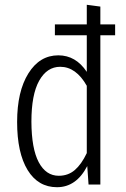

<svg xmlns="http://www.w3.org/2000/svg" viewBox="-20 -763 523 794"><path d="M395 -662.1H456.1V-617.2H395V0H346.2L340.8 -76.2Q295.4 11.2 215.8 11.2Q137.7 11.2 94.2 -59.8Q50.8 -130.9 50.8 -258.8Q50.8 -384.8 97.4 -459.5Q144 -534.2 221.2 -534.2Q293.5 -534.2 338.9 -465.8V-617.2H207V-662.1H338.9V-743.2L395 -735.8ZM223.1 -36.1Q261.7 -36.1 289.3 -59.8Q316.9 -83.5 338.9 -129.9V-408.2Q294.4 -486.8 229 -486.8Q174.3 -486.8 142.1 -429.4Q109.9 -372.1 109.9 -259.8Q110.4 -148.4 140.1 -92.3Q169.9 -36.1 223.1 -36.1Z"/></svg>

Font: Fira Sans Compressed Light
Style: Regular
Weight: 300
Width: 1
Designer: Carrois Corporate & Edenspiekermann AG
Foundry: Carrois Corporate GbR & Edenspiekermann AG
Version: Version 4.203;PS 004.203;hotconv 1.0.88;makeotf.lib2.5.64775